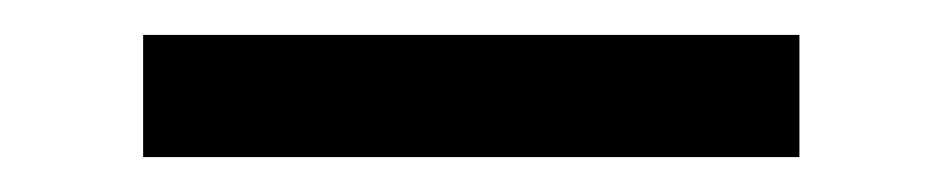

<svg xmlns="http://www.w3.org/2000/svg" viewBox="-20 -725 540 110"><path d="M62 -635V-705H438V-635Z"/></svg>

Font: Iosevka Medium
Style: Regular
Weight: 500
Monospace: yes
Designer: Belleve Invis
Foundry: Belleve Invis
Version: Version 32.5.0; ttfautohint (v1.8.4)